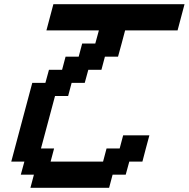

<svg xmlns="http://www.w3.org/2000/svg" viewBox="-20 -895 899 915"><path d="M125 0H500L516.6 -62.5H579.1L596.2 -125H658.7Q664.1 -145.5 675 -187.3Q686 -229 691.9 -250H566.9L550.3 -187.5H487.8L471.2 -125H221.2L237.8 -187.5H175.3Q186.5 -229 208.7 -312.3Q231 -395.5 242.2 -437.5H304.7L321.3 -500H383.8L400.9 -562.5H463.4L480 -625H542.5Q548.3 -645.5 559.6 -687.5Q570.8 -729.5 576.2 -750H826.2Q831.5 -770.5 842.8 -812.5Q854 -854.5 859.4 -875H234.4Q229 -854 217.8 -812.5Q206.5 -771 201.2 -750H451.2L434.1 -687.5H371.6L355 -625H292.5L275.9 -562.5H213.4L196.3 -500H133.8Q117.2 -437.5 83.7 -312.5Q50.3 -187.5 33.7 -125H96.2L79.1 -62.5H141.6Z"/></svg>

Font: Faithful 32x
Style: Oblique
Weight: 400
Foundry: Faithful Resource Pack
Version: Version 1.0; January 27, 2023